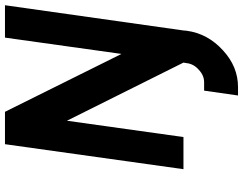

<svg xmlns="http://www.w3.org/2000/svg" viewBox="-120 -620 954 753"><g transform="rotate(-90 356.5 -243.0)"><path d="M168 -700 70 0H196L260 -457L488 0H614L713 -700H586L522 -243L295 -700ZM488 0 486 12Q483 40 460 60Q438 81 411 81H378L359 214H392Q472 214 536 155Q602 95 613 12L614 0Z"/></g></svg>

Font: Unageo
Style: Bold-Italic
Weight: 700
Designer: Richard Sepsi
Foundry: Richard Sepsi
Version: Version 2.000